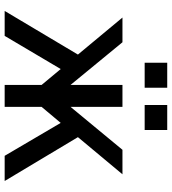

<svg xmlns="http://www.w3.org/2000/svg" viewBox="23 -760 737 823"><g transform="rotate(90 391.5 -348.5)"><path d="M344.2 0V-158.2L275.9 -240.2L133.8 0H26.9L213.9 -314L55.2 -504.9H161.1L344.2 -282.2V-504.9H438V-282.2L622.1 -504.9H727.1L567.9 -314L755.9 0H647.9L506.8 -240.2L438 -158.2V0ZM356 -600.1H249V-696.8H356ZM537.1 -600.1H430.2V-696.8H537.1Z"/></g></svg>

Font: LT Superior Med
Style: Regular
Weight: 500
Designer: Daniel Lyons
Foundry: LyonsType
Version: Version 1.000